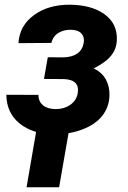

<svg xmlns="http://www.w3.org/2000/svg" viewBox="-20 -558 543 812"><path d="M249 -315.4Q323.2 -317.9 334 -376.5Q338.4 -399.9 325 -415.5Q311.5 -431.2 281.2 -432.1Q251.5 -433.1 228 -419.4Q204.6 -405.8 197.3 -376.5L58.1 -375.5Q62.5 -449.7 124 -494.4Q185.5 -539.1 277.8 -538.1Q369.6 -536.6 423.6 -496.6Q477.5 -456.5 474.1 -387.7Q472.7 -351.6 450.2 -323Q427.7 -294.4 376 -268.6Q411.1 -252.4 427.7 -221.9Q444.3 -191.4 442.9 -153.3Q441.4 -105 412.4 -68.1Q383.3 -31.2 326.9 -10Q270.5 11.2 204.6 9.8Q118.7 8.8 63.2 -35.6Q7.8 -80.1 6.8 -157.2L142.6 -156.7Q142.6 -128.4 162.1 -112.5Q181.6 -96.7 216.3 -96.7Q251.5 -96.7 277.3 -114.7Q303.2 -132.8 308.6 -163.1Q318.8 -221.2 249.5 -223.6L166 -224.1L182.1 -315.9ZM230 233.9H92.3L139.6 -40.5H277.8Z"/></svg>

Font: RobotoInd
Style: Bold Italic
Weight: 700
Italic angle: -12°
Designer: Google
Version: Version 2.001150; 2014